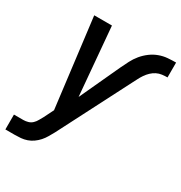

<svg xmlns="http://www.w3.org/2000/svg" viewBox="-196 -645 930 985"><g transform="rotate(30 269.5 -152.5)"><path d="M-24 215V127H32Q45 127 59 123Q73 119 83.5 109Q94 99 101 86Q108 73 115 61L143 5L78 -520H183L218 -117L328 -355Q339 -378 351 -401.5Q363 -425 380 -445.5Q397 -466 418.5 -482Q440 -498 464.5 -507Q489 -516 514 -518Q539 -520 563 -520V-432Q548 -432 531.5 -430Q515 -428 500 -420.5Q485 -413 472.5 -401Q460 -389 450.5 -375Q441 -361 433.5 -346Q426 -331 418 -316L204 101Q195 117 185.5 133.5Q176 150 163.5 164Q151 178 135.5 189Q120 200 102.5 206Q85 212 67 213.5Q49 215 32 215Z"/></g></svg>

Font: Iosevka SS04 Semibold
Style: Italic
Weight: 600
Italic angle: -9°
Monospace: yes
Designer: Belleve Invis
Foundry: Belleve Invis
Version: Version 19.0.0; ttfautohint (v1.8.4)